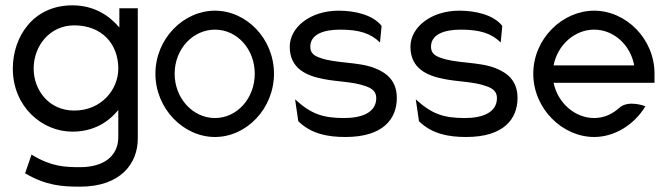

<svg xmlns="http://www.w3.org/2000/svg" viewBox="-20 -502 2504 719"><path d="M28 -245C28 -103 137 -9 251 -9C331 -9 386 -45 423 -90V11C423 83 368 124 280 124C222 124 172 122 98 77L74 147C153 193 212 197 280 197C431 197 496 111 496 17V-471H427V-399C389 -444 332 -482 251 -482C104 -482 28 -364 28 -245ZM106 -245C106 -330 166 -407 258 -407C361 -407 423 -338 423 -245C423 -167 360 -88 258 -88C161 -88 106 -167 106 -245Z M562 -226C562 -95 667 11 785 11C903 11 1006 -95 1006 -226C1006 -357 903 -462 785 -462C667 -462 562 -357 562 -226ZM634 -226C634 -318 702 -391 785 -391C868 -391 934 -318 934 -226C934 -134 868 -60 785 -60C702 -60 634 -134 634 -226Z M1065 -327C1065 -245 1128 -218 1192 -206C1241 -196 1304 -196 1347 -180C1369 -173 1389 -162 1389 -135C1389 -80 1334 -60 1269 -60C1189 -60 1145 -75 1085 -130L1097 -48C1146 0 1208 11 1274 11C1415 11 1466 -57 1466 -135C1466 -199 1429 -229 1383 -247C1323 -271 1235 -264 1177 -286C1158 -293 1142 -302 1142 -327C1142 -375 1195 -391 1253 -391C1326 -391 1368 -377 1403 -343L1409 -405C1376 -447 1308 -462 1248 -462C1141 -462 1065 -399 1065 -327Z M1517 -327C1517 -245 1580 -218 1644 -206C1693 -196 1756 -196 1799 -180C1821 -173 1841 -162 1841 -135C1841 -80 1786 -60 1721 -60C1641 -60 1597 -75 1537 -130L1549 -48C1598 0 1660 11 1726 11C1867 11 1918 -57 1918 -135C1918 -199 1881 -229 1835 -247C1775 -271 1687 -264 1629 -286C1610 -293 1594 -302 1594 -327C1594 -375 1647 -391 1705 -391C1778 -391 1820 -377 1855 -343L1861 -405C1828 -447 1760 -462 1700 -462C1593 -462 1517 -399 1517 -327Z M1977 -226C1977 -95 2086 11 2205 11C2282 11 2355 -35 2397 -104C2397 -104 2335 -129 2300 -99C2274 -75 2242 -60 2205 -60C2133 -60 2069 -116 2053 -192H2431V-226C2431 -357 2324 -462 2205 -462C2086 -462 1977 -357 1977 -226ZM2053 -257C2068 -334 2132 -391 2205 -391C2278 -391 2341 -334 2355 -257Z"/></svg>

Font: Charger Pro
Style: Nar
Weight: 400
Designer: Jasper
Foundry: Cannot Into Space Fonts
Version: Version 1.09